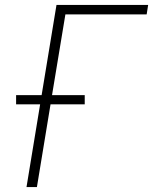

<svg xmlns="http://www.w3.org/2000/svg" viewBox="-20 -755 640 775"><path d="M87 0 142 -334H45V-371H148L208 -735H578L572 -697H244L190 -371H322V-334H184L129 0Z"/></svg>

Font: Iosevka Extralight Extended
Style: Italic
Weight: 200
Width: 7
Italic angle: -9°
Monospace: yes
Designer: Belleve Invis
Foundry: Belleve Invis
Version: Version 32.5.0; ttfautohint (v1.8.4)